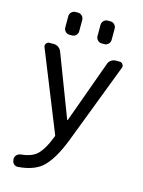

<svg xmlns="http://www.w3.org/2000/svg" viewBox="-140 -843 842 1129"><g transform="rotate(15 281.0 -278.0)"><path d="M175.8 -623Q161.1 -623 150.9 -633.3Q140.6 -643.6 140.6 -658.2V-726.6Q140.6 -741.2 150.9 -751.5Q161.1 -761.7 175.8 -761.7H191.4Q205.1 -761.7 215.3 -751.5Q225.6 -741.2 225.6 -726.6V-658.2Q225.6 -643.6 215.3 -633.3Q205.1 -623 191.4 -623ZM371.1 -623Q357.4 -623 347.2 -633.3Q336.9 -643.6 336.9 -658.2V-726.6Q336.9 -741.2 347.2 -751.5Q357.4 -761.7 371.1 -761.7H388.7Q402.3 -761.7 412.6 -751.5Q422.9 -741.2 422.9 -726.6V-658.2Q422.9 -643.6 412.6 -633.3Q402.3 -623 388.7 -623ZM292 -136.7Q293 -135.7 293.9 -135.7Q294.9 -135.7 295.9 -136.7L432.6 -514.6Q437.5 -529.3 450.7 -538.1Q463.9 -546.9 478.5 -546.9H502Q513.7 -546.9 521.5 -536.1Q525.4 -530.3 525.4 -523.4Q525.4 -518.6 523.4 -514.6L335.9 -24.4Q284.2 108.4 224.6 158.2Q173.8 199.2 83 206.1Q82 206.1 81.1 206.1Q68.4 206.1 58.6 197.3Q47.9 186.5 47.9 172.9L46.9 167Q46.9 153.3 56.6 143.1Q66.4 132.8 81.1 130.9Q138.7 126 171.9 100.6Q211.9 68.4 247.1 -23.4Q249 -27.3 247.1 -31.2L52.7 -514.6Q47.9 -526.4 55.2 -536.6Q62.5 -546.9 74.2 -546.9H99.6Q116.2 -546.9 128.9 -538.1Q141.6 -529.3 147.5 -514.6Z"/></g></svg>

Font: Gen Jyuu GothicL Regular
Style: Regular
Weight: 400
Designer: [Source Han Sans]
Ryoko NISHIZUKA  (kana & ideographs); Paul D. Hunt (Latin, Greek & Cyrillic); Wenlong ZHANG  (bopomofo
Version: Version 1.002.20150607